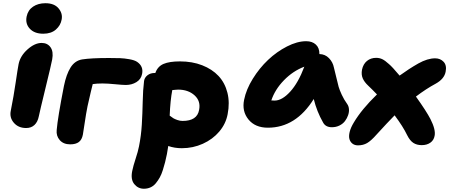

<svg xmlns="http://www.w3.org/2000/svg" viewBox="-20 -847 2790 1189"><path d="M248 -638.2Q193.4 -638.2 164.6 -669.2Q135.7 -700.2 145 -745.1Q153.3 -784.7 184.8 -805.9Q216.3 -827.1 261.2 -827.1Q315.9 -827.1 342.5 -795.4Q369.1 -763.7 361.8 -726.1Q355.5 -689.9 326.2 -664.1Q296.9 -638.2 248 -638.2ZM142.1 -54.2Q93.8 -54.2 65.7 -86.7Q37.6 -119.1 46.9 -162.1Q64.9 -252.4 77.1 -336.4Q89.4 -420.4 95.2 -450.2Q105.5 -501 150.4 -541Q195.3 -581.1 237.8 -581.1Q273.9 -581.1 293 -554.2Q312 -527.3 303.2 -479Q296.9 -445.3 261.7 -301.5Q226.6 -157.7 220.2 -126Q213.4 -91.8 193.4 -73Q173.3 -54.2 142.1 -54.2Z M415 46.9Q373 46.9 350.1 20.8Q327.1 -5.4 331.1 -42Q337.4 -118.2 376 -314.9Q390.6 -386.7 417 -429Q443.4 -471.2 488.3 -479Q544.9 -487.8 654.3 -487.8Q697.3 -487.8 723.6 -486.8Q750 -485.8 781.5 -480.2Q813 -474.6 829.1 -463.9Q869.6 -436 859.9 -389.2Q853.5 -356 824.7 -338.4Q795.9 -320.8 759.3 -320.8Q740.2 -320.8 693.1 -325.4Q646 -330.1 614.3 -330.1Q579.6 -330.1 554.2 -326.2Q546.9 -299.3 522 -189Q513.2 -145.5 504.4 -85.4Q495.6 -25.4 493.2 -13.2Q487.3 18.1 468.3 32.5Q449.2 46.9 415 46.9Z M1106 70.8Q1060.5 70.8 1022 57.1Q1021.5 62 1013.7 106.9Q1007.8 136.2 1002.4 157.5Q997.1 178.7 988.5 205.8Q980 232.9 969.5 251.7Q959 270.5 945.1 287.6Q931.2 304.7 912.4 313.2Q893.6 321.8 871.1 321.8Q835 321.8 811.5 293Q788.1 264.2 798.8 211.9Q805.2 180.2 819.8 136Q834.5 91.8 840.8 59.1Q854 -6.3 858.2 -75.4Q862.3 -144.5 863.8 -217.8Q865.2 -291 872.1 -345.2Q875 -366.7 893.3 -380.9Q911.6 -395 937 -395H941.9Q956.1 -435.5 992.7 -451.2Q1029.3 -466.8 1094.7 -466.8Q1170.4 -466.8 1231.9 -442.9Q1293.5 -418.9 1333.3 -376.5Q1373 -334 1388.4 -272.5Q1403.8 -210.9 1389.6 -139.2Q1378.4 -80.1 1337.9 -32.2Q1297.4 15.6 1236.3 43.2Q1175.3 70.8 1106 70.8ZM1083 -292Q1076.7 -292 1064.7 -290.8Q1052.7 -289.6 1046.9 -289.1Q1034.7 -226.1 1030.8 -130.9Q1045.9 -119.6 1053.7 -114.7Q1061.5 -109.9 1077.9 -104Q1094.2 -98.1 1110.8 -98.1Q1200.7 -98.1 1212.9 -166Q1224.1 -220.7 1185.1 -256.3Q1146 -292 1083 -292Z M1639.2 -56.2Q1560.1 -56.2 1518.6 -107.2Q1477.1 -158.2 1491.7 -229Q1504.4 -293 1545.4 -359.1Q1586.4 -425.3 1640.1 -476.1Q1693.8 -526.9 1757.3 -559.3Q1820.8 -591.8 1876 -591.8Q1913.6 -591.8 1936 -571Q1958.5 -550.3 1958 -512.2Q1993.2 -511.7 2017.3 -486.8Q2041.5 -461.9 2047.9 -428.2Q2052.7 -410.6 2062.3 -369.4Q2071.8 -328.1 2077.1 -309.3Q2082.5 -290.5 2096.4 -260.3Q2110.4 -230 2129.9 -203.1Q2139.2 -190.4 2140.9 -172.1Q2142.6 -153.8 2136 -134.3Q2129.4 -114.7 2116.7 -97.7Q2104 -80.6 2082.5 -69.8Q2061 -59.1 2035.2 -59.1Q1996.6 -59.1 1981 -87.9Q1941.9 -156.2 1922.9 -233.9Q1812 -56.2 1639.2 -56.2ZM1680.2 -224.1Q1726.6 -224.1 1776.9 -279.1Q1827.1 -334 1864.7 -434.1Q1793.9 -407.2 1738.3 -349.9Q1682.6 -292.5 1660.2 -225.1Q1663.1 -225.1 1669.9 -224.6Q1676.8 -224.1 1680.2 -224.1Z M2196.8 53.2Q2177.2 53.2 2163.6 43.2Q2149.9 33.2 2144.3 15.4Q2138.7 -2.4 2145.3 -29.8Q2151.9 -57.1 2171.4 -88.9Q2220.2 -170.9 2314.5 -262.2Q2285.6 -292.5 2259.8 -316.9Q2236.3 -338.9 2226.3 -361.8Q2216.3 -384.8 2221.7 -415Q2229 -450.2 2252.4 -469.5Q2275.9 -488.8 2309.6 -488.8Q2330.1 -488.8 2347.4 -480.5Q2364.7 -472.2 2388.7 -450.2Q2408.2 -434.1 2454.6 -378.9Q2511.7 -420.4 2570.8 -454.1Q2627.4 -485.8 2674.8 -485.8Q2707 -485.8 2727.3 -464.1Q2747.6 -442.4 2739.7 -402.8Q2731.4 -358.4 2678.7 -329.1Q2618.7 -296.9 2555.7 -249Q2620.6 -158.2 2645.5 -109.9Q2679.2 -43.9 2671.4 -5.9Q2666.5 21.5 2645 36.6Q2623.5 51.8 2591.8 51.8Q2561.5 51.8 2540 38.1Q2518.6 24.4 2501.5 -9.8Q2476.1 -63 2423.8 -132.8Q2380.4 -88.9 2310.5 -12.2Q2278.3 24.4 2253.7 38.8Q2229 53.2 2196.8 53.2Z"/></svg>

Font: Shantell Sans Bouncy
Style: Italic
Weight: 800
Italic angle: -11.31°
Designer: Stephen Nixon, Anya Danilova, Shantell Martin
Foundry: Arrow Type
Version: Version 1.006;[9816181b4]